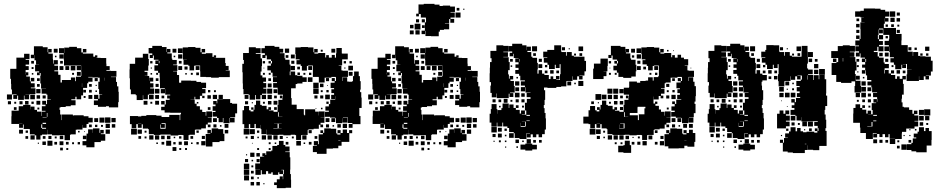

<svg xmlns="http://www.w3.org/2000/svg" viewBox="-20 -764 4870 996"><path d="M99 -101H79V-121H96V-122H79V-121H39V-161H40V-190H77V-213H100V-220H138V-197H139V-211H159V-194H172V-185H193V-163H195V-185H216V-189H197V-213H216V-221H199V-241H219V-224H224V-246H244V-248H226V-273H221V-278H196V-304H219V-305H193V-331H189V-371H191V-385H186V-374H172V-388H183V-394H162V-428H183V-429H167V-451H159V-478H158V-462H140V-480H156V-524H202V-519H227V-493H230V-510H248V-492H231V-486H254V-457H255V-434H258V-452H280V-430H262V-423H281V-399H262V-394H282V-376H294V-336H301V-349H348V-362H370V-343H374V-366H400V-370H402V-393H401V-424H372V-425H346V-424H312V-453H311V-488H286V-514H312V-489H313V-517H339V-521H379V-514H402V-492H410V-510H428V-492H410V-486H434H464V-470H473V-477H485V-465H478V-464H502V-463H531V-434H532V-421H549V-401H532V-397H555V-396H584V-366H556V-364H582V-339H587V-316H594V-288H596V-234H593V-207H545V-213H530V-210H488V-219H467V-243H488V-250H468V-272H490V-252H496V-274H510V-276H494V-302H490V-340H497V-361H489V-362H460V-340H438V-332H432V-308H411V-269H401V-249H377V-262H371V-249H350V-244H372V-218H347V-213H321V-209H294V-206H289V-194H292V-170H298V-141H300V-170H358V-165H364V-166H414V-161H439V-153H461V-129H439V-121H414H429V-101H409V-116H408V-92H379V-91H373V-67H346V-64H343V-37H315V-63H288V-62H250V-67H225V-91H224V-66H198V-62H160V-67H135V-94H132V-95H103V-118H99ZM279 -491H259V-511H279ZM69 -251H49V-271H66V-274H42V-300H38V-329H37V-355H33V-407H65V-417V-465H105V-485H133V-457H113V-453H131V-429H113V-421H129V-401H113V-389H127V-373H116V-367H135V-342H140V-332H160V-310H140V-306H164V-276H136V-274H112V-273H131V-249H107V-268H104V-246H74V-268H69ZM310 -460H288V-482H310ZM273 -467H265V-475H273ZM306 -434H292V-448H306ZM156 -434H142V-448H156ZM371 -399H347V-423H371ZM400 -400H378V-422H400ZM339 -401H319V-421H339ZM309 -401H289V-421H309ZM154 -406H144V-416H154ZM399 -371H379V-391H399ZM111 -378V-387H110V-378ZM364 -376H354V-386H364ZM153 -377H145V-385H153ZM438 -362H460V-365H438ZM522 -346V-361H521V-346ZM158 -342H140V-360H158ZM487 -343H471V-359H487ZM186 -344H172V-358H186ZM406 -313V-332H405V-313ZM456 -314H442V-328H456ZM186 -314H172V-328H186ZM482 -318H476V-324H482ZM190 -280H168V-302H190ZM456 -284H442V-298H456ZM426 -284H412V-298H426ZM483 -287H475V-295H483ZM42 -248H16V-274H42ZM161 -249H137V-273H161ZM459 -251H439V-271H459ZM188 -252H170V-270H188ZM217 -253H201V-269H217ZM424 -256H414V-266H424ZM189 -221H169V-241H189ZM128 -222H110V-240H128ZM37 -223H21V-239H37ZM97 -223H81V-239H97ZM155 -225H143V-237H155ZM64 -226H54V-236H64ZM66 -194H52V-208H66ZM184 -196H174V-206H184ZM226 -158V-178H223V-158ZM201 -155H222V-157H201ZM553 -127H525V-155H553ZM522 -128H496V-154H522ZM580 -130H558V-152H580ZM489 -131H469V-151H489ZM219 -101H199V-119H194V-100H198V-96H219V-127H201V-121H219ZM550 -100H528V-122H550ZM578 -102H560V-120H578ZM456 -104H442V-118H456ZM485 -105H473V-117H485ZM514 -106H504V-116H514ZM470 0H428V-10H408V-32H428V-42H410V-60H428V-42H429V-71H437V-93H461V-75H462V-98H496V-75H500V-90H518V-72H503V-68H526V-34H503V-27H470ZM550 -70H528V-92H550ZM99 -71H79V-91H99ZM125 -75H113V-87H125ZM393 -77H385V-85H393ZM421 -79H417V-83H421ZM190 -40H168V-62H190ZM160 -40H138V-62H160ZM308 -42H290V-60H308ZM247 -43H231V-59H247ZM126 -44H112V-58H126ZM216 -44H202V-58H216ZM274 -46H264V-56H274ZM252 -8H226V-34H252ZM309 -11H289V-31H309ZM218 -12H200V-30H218ZM276 -14H262V-28H276ZM336 -14H322V-28H336ZM395 -15H383V-27H395ZM364 -16H354V-26H364ZM182 -18H176V-24H182ZM306 16H292V2H306ZM334 14H324V4H334Z M687 -99H663V-120H654V-162H696V-160H713V-163H739V-167H791V-164H818V-157H839H858V-168H912V-141H915V-171H919V-179H907H863V-180H834V-222H816V-240H834V-222H840V-246H860V-253H847V-269H863V-273H837V-301H836V-280H814V-302H835V-306H810V-335H809V-364H808V-386H800V-376H790V-386H800V-397H781V-425H800V-432H786V-450H802V-454H778V-476H773V-463H757V-479H770V-487H751V-515H770V-526H820V-520H844V-494H846V-510H864V-492H848V-487H871V-460H874V-453H897V-429H878V-426H900V-396H878V-394H898V-375H909V-335H920V-346H970V-345H999V-339H1023V-335H1049V-307H1029V-302H1046V-280H1029V-267H1041V-255H1029V-267H1017V-249H993V-262H989V-247H968V-246H990V-226H1000V-213H1017V-195H1029V-183H1047V-164H1050V-186H1080V-156H1058V-154H1078V-128H1058V-118H1048V-98H1024V-92H995V-91H991V-65H963V-63H958V-38H932V-63H927V-64H905V-61H865V-66H840H812V-64H778V-68H752V-94H778H748V-97H721V-119H715V-101H695V-120H687ZM987 -399H963V-423H957V-428H932V-454H949V-455H929V-484H928V-518H956V-520H994V-516H1020V-493H1026V-510H1044V-492H1027V-485H1048V-488H1082V-469H1089V-477H1101V-465H1093V-464H1102H1148V-437H1151V-422H1166V-400H1151V-398H1172V-364H1142H1115V-361H1075V-364H1048V-365H1019V-394H1018V-424H993V-423H987ZM927 -489H903V-513H927ZM895 -491H875V-511H895ZM721 -245H689V-270H684V-275H659V-300H654V-342V-358H652V-404H653V-433H681V-465H721V-485H749V-458H752V-424H749V-397H730V-391H745V-371H731V-370H754V-345H755V-361H775V-341H759V-332H776V-310H759V-305H779V-277H753V-273H747V-249H723V-270H721ZM926 -460H904V-482H926ZM889 -467H881V-475H889ZM1027 -457H1037H1027ZM922 -434H908V-448H922ZM807 -436V-448H804V-436ZM771 -435H759V-447H771ZM1015 -401H995V-421H1015ZM925 -401H905V-421H925ZM953 -403H937V-419H953ZM768 -408H762V-414H768ZM1012 -374H998V-388H1012ZM980 -376H970V-386H980ZM949 -377H941V-385H949ZM769 -377H761V-385H769ZM802 -344H788V-358H802ZM803 -313H787V-329H803ZM807 -279H783V-303H807ZM1071 -285H1059V-297H1071ZM1100 -286H1090V-296H1100ZM777 -249H753V-273H777ZM1136 -130H1114V-152H1106V-159H1083V-183H1098V-189H1083V-213H1098V-222H1086V-240H1104V-228H1107V-249H1136V-250H1114V-272H1136V-250H1174V-230H1184V-226H1210V-176H1200V-156H1174V-153H1197V-129H1173V-152H1171V-125H1139V-152H1136ZM1106 -250H1084V-272H1106ZM805 -251H785V-271H805ZM1074 -252H1056V-270H1074ZM832 -254H818V-268H832ZM745 -221H725V-241H745ZM805 -221H785V-241H805ZM770 -226H760V-236H770ZM1009 -227H1001V-235H1009ZM834 -192H816V-210H834ZM1072 -194H1058V-208H1072ZM1105 -131H1085V-151H1105ZM835 -101H815V-118H812V-96H839V-125H818V-121H835ZM696 -121H713V-122H696ZM1165 -101H1145V-121H1165ZM1103 -103H1087V-119H1103ZM1072 -104H1058V-118H1072ZM1129 -107H1121V-115H1129ZM1082 -4H1048V-33H1047V-69H1071V-72H1056V-90H1074V-75H1078V-98H1112V-75V-94H1138V-70H1144V-32H1119V-27H1082ZM690 -66H660V-96H690ZM716 -70H694V-92H716ZM1164 -72H1146V-90H1164ZM1011 -75H999V-87H1011ZM740 -76H730V-86H740ZM776 -40H754V-62H776ZM806 -40H784V-62H806ZM864 -42H846V-60H864ZM834 -42H816V-60H834ZM1043 -43H1027V-59H1043ZM712 -44H698V-58H712ZM982 -44H968V-58H982ZM921 -45H909V-57H921ZM740 -46H730V-56H740ZM889 -47H881V-55H889ZM868 -8H842V-34H868ZM1046 -10H1024V-32H1046ZM955 -11H935V-31H955ZM923 -13H907V-29H923ZM832 -14H818V-28H832ZM891 -15H879V-27H891ZM1011 -15H999V-27H1011ZM799 -17H791V-25H799ZM979 -17H971V-25H979ZM895 19H875V-1H895ZM950 14H940V4H950ZM920 14H910V4H920Z M1271 -99H1247V-120H1238V-162V-192H1246V-214H1272V-192H1280V-186H1295V-195H1283V-207H1295V-195H1300V-220H1338V-215H1363V-197H1372V-208H1386V-194H1375V-191H1399V-184H1420V-220H1424V-246H1445V-254H1432V-268H1446V-255H1448V-273H1421V-302H1420V-309H1397V-333H1417V-338H1396V-364H1417V-366H1394V-387H1385V-399H1367V-423H1385V-435H1373V-447H1385V-435H1391V-448H1386V-456H1364V-476H1357V-463H1341V-479H1354V-488H1336V-514H1354V-526H1404V-521H1429V-494V-511H1449V-491H1432V-488H1456V-462H1460V-454H1482V-429H1487V-393H1483V-374H1487V-393H1511V-374H1522V-371H1549V-363H1571V-339H1549V-331H1522V-328H1514V-306H1490V-282V-255H1493V-221H1519V-198H1556V-170H1558V-166H1563V-167V-197H1615V-185H1633V-165H1634V-186H1664V-156H1643V-155H1663V-127H1643V-118H1656V-104H1642V-117H1634V-96H1607V-93H1580V-90H1576V-64H1547V-63H1542V-38H1516V-63H1511V-65H1488V-62H1450V-65H1426V-64H1392V-65H1363V-92H1362V-68H1336V-94H1360H1332V-116H1331V-99H1307V-121H1300V-100H1278V-120H1271ZM1692 -158H1666V-184H1686V-190H1668V-212H1686V-224H1693V-247H1719V-250H1698V-272H1713V-281H1699V-301H1713V-307H1695V-335H1716V-343H1701V-359H1717V-344H1723V-363H1721V-365H1699V-361H1664V-336H1634V-364H1632V-365H1603V-395V-424H1578V-422H1572V-398H1546V-422H1540V-446V-430H1518V-452H1534V-456H1514V-484H1512V-518H1540V-520H1578V-518H1606V-493H1610V-510H1628V-492H1611V-486H1631V-489H1667V-466H1672V-478H1686V-465H1701V-479H1717V-465H1723V-487H1725V-515H1753V-487H1755V-486H1784V-456H1755V-425H1737V-423H1751V-399H1757V-397H1785V-365H1757V-363H1781V-341H1789V-340H1807V-343H1811V-369H1817V-393H1841V-369H1847V-343H1851V-299H1848V-286H1854V-258H1856V-204H1844V-186V-162H1850V-120H1809V-101H1789V-121H1808V-126H1784V-155H1783V-156H1759V-154H1782V-128H1756V-151H1755V-125H1723V-151H1719V-131H1699V-151H1719V-154H1692V-178ZM1303 -247H1275V-272H1270V-275H1243V-302H1240V-331H1239V-361V-389H1237V-433H1245V-453H1241V-489H1271V-519H1307V-514H1332V-488H1307V-484H1332V-461H1339V-421H1337V-393H1332V-373H1341V-362H1360V-340H1346V-333H1361V-309H1346V-304H1362V-278H1339V-272H1360V-250H1338V-271H1331V-249H1307V-271H1303ZM1480 -490H1458V-512H1480ZM1719 -491H1699V-511H1719ZM1654 -496H1644V-506H1654ZM1306 -463V-483V-463ZM1509 -461H1489V-481H1509ZM1476 -464H1462V-478H1476ZM1507 -433H1491V-449H1507ZM1775 -435H1763V-447H1775ZM1805 -435H1793V-447H1805ZM1355 -435H1343V-447H1355ZM1811 -399H1787V-423H1811ZM1510 -400H1488V-422H1510ZM1599 -401H1579V-421H1599ZM1536 -404H1522V-418H1536ZM1772 -408H1766V-414H1772ZM1351 -409H1347V-413H1351ZM1809 -371H1789V-391H1809ZM1536 -375H1523V-388H1536ZM1595 -375H1583V-387H1595ZM1384 -376H1374V-386H1384ZM1354 -376H1344V-386H1354ZM1564 -376H1554V-386H1564ZM1601 -339H1577V-363H1601ZM1757 -344V-363H1755V-344ZM1687 -343H1671V-359H1687ZM1386 -344H1372V-358H1386ZM1633 -307H1605V-335H1633ZM1389 -311H1369V-331H1389ZM1658 -312H1640V-330H1658ZM1681 -319H1677V-323H1681ZM1633 -277H1605V-305H1633ZM1392 -278H1366V-304H1392ZM1419 -281H1399V-301H1419ZM1685 -285H1673V-297H1685ZM1654 -286H1644V-296H1654ZM1691 -249H1667V-273H1691ZM1390 -250H1368V-272H1390ZM1269 -251H1249V-271H1269ZM1627 -253H1611V-269H1627ZM1657 -253H1641V-269H1657ZM1416 -254H1402V-268H1416ZM1721 -251V-265H1720V-251ZM1330 -220H1308V-242H1330ZM1419 -221H1399V-241H1419ZM1388 -222H1370V-240H1388ZM1267 -223H1251V-239H1267ZM1685 -225H1673V-237H1685ZM1354 -226H1344V-236H1354ZM1292 -228H1286V-234H1292ZM1416 -194H1402V-208H1416ZM1653 -197H1645V-205H1653ZM1621 -199H1617V-203H1621ZM1426 -159V-182H1422V-159ZM1427 -157H1445V-158H1427ZM1689 -131H1669V-151H1689ZM1427 -124H1441V-125H1427ZM1420 -100H1398V-98H1426V-123H1402V-122H1420ZM1280 -122H1299H1280ZM1780 -100H1758V-122H1780ZM1748 -102H1730V-120H1748ZM1687 -103H1671V-119H1687ZM1713 -107H1705V-115H1713ZM1426 -97H1441V-98H1426ZM1674 34H1624V25H1603V-7H1624V-10H1608V-32H1630V-16H1634V-35H1633V-67H1655V-74H1642V-88H1656V-75H1662V-98H1696V-96H1724V-72H1730V-66H1746V-73H1731V-89H1747V-74H1758V-92H1780V-74H1791V-89H1807V-73H1792V-28H1752V-8H1735V5H1707V7H1674ZM1274 -66H1244V-96H1274ZM1302 -68H1276V-94H1302ZM1597 -73H1581V-89H1597ZM1325 -75H1313V-87H1325ZM1570 -40H1548V-62H1570ZM1420 -40H1398V-62H1420ZM1390 -40H1368V-62H1390ZM1360 -40H1338V-62H1360ZM1447 -43H1431V-59H1447ZM1297 -43H1281V-59H1297ZM1626 -44H1612V-58H1626ZM1504 -46H1494V-56H1504ZM1264 -46H1254V-56H1264ZM1323 -47H1315V-55H1323ZM1472 -48H1466V-54H1472ZM1735 -34H1746V-36H1735ZM1333 143H1305V115H1329V114H1304V84H1329V49H1350V47H1341V31H1357V40H1361V21H1387V17H1393V-7H1418V-12H1427V-33H1451V-12H1460V-4H1482V22H1460V25H1483V52H1486V82V116H1485V139H1489V168H1490V210H1462V212H1416V196H1402V182H1416V166H1431V151H1447V166H1449V139H1429V130H1423V143H1395V130H1387V137H1371V124H1360V140H1338V119H1333ZM1541 -9H1517V-33H1541ZM1476 -14H1462V-28H1476ZM1596 -14H1582V-28H1596ZM1384 -16H1374V-26H1384ZM1413 -17H1405V-25H1413ZM1563 -17H1555V-25H1563ZM1291 -19H1287V-23H1291ZM1324 14H1314V4H1324ZM1384 14H1374V4H1384ZM1300 50H1278V28H1300ZM1328 48H1310V30H1328ZM1262 42H1256V36H1262ZM1267 77H1251V61H1267ZM1327 77H1311V61H1327ZM1293 73H1285V65H1293ZM1273 113H1245V85H1273ZM1294 104H1284V94H1294ZM1273 143H1245V115H1273ZM1449 119V139H1453V117H1440V119ZM1296 136H1282V122H1296ZM1272 172H1246V146H1272ZM1296 166H1282V152H1296ZM1323 163H1315V155H1323ZM1328 198H1310V180H1328ZM1298 198H1280V180H1298ZM1352 192H1346V186H1352Z M1973 -101H1953V-121H1970V-122H1953V-121H1913V-161H1914V-190H1951V-213H1974V-220H2012V-197H2013V-211H2033V-194H2046V-185H2067V-163H2069V-185H2090V-189H2071V-213H2090V-221H2073V-241H2093V-224H2098V-246H2118V-248H2100V-273H2095V-278H2070V-304H2093V-305H2067V-331H2063V-371H2065V-385H2060V-374H2046V-388H2057V-394H2036V-428H2057V-429H2041V-451H2033V-478H2032V-462H2014V-480H2030V-524H2076V-519H2101V-493H2104V-510H2122V-492H2105V-486H2128V-457H2129V-434H2132V-452H2154V-430H2136V-423H2155V-399H2136V-394H2156V-376H2168V-336H2175V-349H2222V-362H2244V-343H2248V-366H2274V-370H2276V-393H2275V-424H2246V-425H2220V-424H2186V-453H2185V-488H2160V-514H2186V-489H2187V-517H2213V-521H2253V-514H2276V-492H2284V-510H2302V-492H2284V-486H2308H2338V-470H2347V-477H2359V-465H2352V-464H2376V-463H2405V-434H2406V-421H2423V-401H2406V-397H2429V-396H2458V-366H2430V-364H2456V-339H2461V-316H2468V-288H2470V-234H2467V-207H2419V-213H2404V-210H2362V-219H2341V-243H2362V-250H2342V-272H2364V-252H2370V-274H2384V-276H2368V-302H2364V-340H2371V-361H2363V-362H2334V-340H2312V-332H2306V-308H2285V-269H2275V-249H2251V-262H2245V-249H2224V-244H2246V-218H2221V-213H2195V-209H2168V-206H2163V-194H2166V-170H2172V-141H2174V-170H2232V-165H2238V-166H2288V-161H2313V-153H2335V-129H2313V-121H2288H2303V-101H2283V-116H2282V-92H2253V-91H2247V-67H2220V-64H2217V-37H2189V-63H2162V-62H2124V-67H2099V-91H2098V-66H2072V-62H2034V-67H2009V-94H2006V-95H1977V-118H1973ZM2153 -491H2133V-511H2153ZM1943 -251H1923V-271H1940V-274H1916V-300H1912V-329H1911V-355H1907V-407H1939V-417V-465H1979V-485H2007V-457H1987V-453H2005V-429H1987V-421H2003V-401H1987V-389H2001V-373H1990V-367H2009V-342H2014V-332H2034V-310H2014V-306H2038V-276H2010V-274H1986V-273H2005V-249H1981V-268H1978V-246H1948V-268H1943ZM2184 -460H2162V-482H2184ZM2147 -467H2139V-475H2147ZM2180 -434H2166V-448H2180ZM2030 -434H2016V-448H2030ZM2245 -399H2221V-423H2245ZM2274 -400H2252V-422H2274ZM2213 -401H2193V-421H2213ZM2183 -401H2163V-421H2183ZM2028 -406H2018V-416H2028ZM2273 -371H2253V-391H2273ZM1985 -378V-387H1984V-378ZM2238 -376H2228V-386H2238ZM2027 -377H2019V-385H2027ZM2312 -362H2334V-365H2312ZM2396 -346V-361H2395V-346ZM2032 -342H2014V-360H2032ZM2361 -343H2345V-359H2361ZM2060 -344H2046V-358H2060ZM2280 -313V-332H2279V-313ZM2330 -314H2316V-328H2330ZM2060 -314H2046V-328H2060ZM2356 -318H2350V-324H2356ZM2064 -280H2042V-302H2064ZM2330 -284H2316V-298H2330ZM2300 -284H2286V-298H2300ZM2357 -287H2349V-295H2357ZM1916 -248H1890V-274H1916ZM2035 -249H2011V-273H2035ZM2333 -251H2313V-271H2333ZM2062 -252H2044V-270H2062ZM2091 -253H2075V-269H2091ZM2298 -256H2288V-266H2298ZM2063 -221H2043V-241H2063ZM2002 -222H1984V-240H2002ZM1911 -223H1895V-239H1911ZM1971 -223H1955V-239H1971ZM2029 -225H2017V-237H2029ZM1938 -226H1928V-236H1938ZM1940 -194H1926V-208H1940ZM2058 -196H2048V-206H2058ZM2100 -158V-178H2097V-158ZM2075 -155H2096V-157H2075ZM2427 -127H2399V-155H2427ZM2396 -128H2370V-154H2396ZM2454 -130H2432V-152H2454ZM2363 -131H2343V-151H2363ZM2093 -101H2073V-119H2068V-100H2072V-96H2093V-127H2075V-121H2093ZM2424 -100H2402V-122H2424ZM2452 -102H2434V-120H2452ZM2330 -104H2316V-118H2330ZM2359 -105H2347V-117H2359ZM2388 -106H2378V-116H2388ZM2344 0H2302V-10H2282V-32H2302V-42H2284V-60H2302V-42H2303V-71H2311V-93H2335V-75H2336V-98H2370V-75H2374V-90H2392V-72H2377V-68H2400V-34H2377V-27H2344ZM2424 -70H2402V-92H2424ZM1973 -71H1953V-91H1973ZM1999 -75H1987V-87H1999ZM2267 -77H2259V-85H2267ZM2295 -79H2291V-83H2295ZM2064 -40H2042V-62H2064ZM2034 -40H2012V-62H2034ZM2182 -42H2164V-60H2182ZM2121 -43H2105V-59H2121ZM2000 -44H1986V-58H2000ZM2090 -44H2076V-58H2090ZM2148 -46H2138V-56H2148ZM2126 -8H2100V-34H2126ZM2183 -11H2163V-31H2183ZM2092 -12H2074V-30H2092ZM2150 -14H2136V-28H2150ZM2210 -14H2196V-28H2210ZM2269 -15H2257V-27H2269ZM2238 -16H2228V-26H2238ZM2056 -18H2050V-24H2056ZM2180 16H2166V2H2180ZM2208 14H2198V4H2208ZM2185 -587H2167V-605H2184V-648H2190V-669H2189V-688V-673H2163V-691H2153V-679H2139V-693H2151V-741H2178V-744H2234V-740H2260V-733H2277V-735H2315V-730H2340V-702H2317V-699H2339V-673H2317V-666H2336V-646H2316V-665H2310V-642H2288V-640H2310V-612H2283V-609H2262V-600H2256V-576H2216V-577H2187V-604H2185ZM2363 -709H2349V-723H2363ZM2389 -713H2383V-719H2389ZM2369 -673H2343V-699H2369ZM2154 -648H2138V-664H2154ZM2184 -648H2168V-664H2184ZM2161 -611H2131V-641H2161ZM2125 -617H2107V-635H2125ZM2183 -619H2169V-633H2183ZM2157 -585H2135V-607H2157ZM2126 -586H2106V-606H2126Z M2557 -107H2529V-128H2520V-174H2526V-198H2530V-224H2556V-198H2560V-174H2561V-193H2581V-203H2587V-227H2619V-204H2622V-222H2644V-204H2656V-218H2670V-204H2656V-194H2676V-175H2683V-191H2703V-171H2687V-169H2710V-191H2703V-231H2729H2713V-251H2732V-260H2712V-282H2732V-284H2706V-311H2704V-290H2682V-312H2703V-320H2682V-342H2703V-347H2679V-371H2673V-381H2653V-401H2670V-412H2654V-430H2670V-441H2653V-461H2670V-463H2645V-485H2642V-472H2624V-490H2637V-497H2619V-525H2637V-537H2689V-529H2711V-504H2712V-522H2734V-500H2716V-494H2736V-470H2742V-464H2766V-438H2770V-404H2768V-382H2804V-375H2827V-354H2836V-368H2850V-354H2864V-370H2882V-352H2866V-349H2885V-379H2888V-406V-431H2866H2883V-411H2863V-428H2858V-406H2828V-428H2820V-439H2801V-463H2819V-466H2798V-496H2819V-505H2855V-529H2891V-500H2892V-494H2916V-475H2920V-494H2946V-475H2957V-470H2982H3012V-448H3020V-394H3012V-372H2986V-370H3002V-352H2984V-368H2974V-350H2952V-368H2950V-344H2921V-343H2918V-316H2891V-313H2866V-308H2820V-310H2802V-296H2808V-246H2805V-219H2801V-203H2805V-178H2810V-150H2812V-92H2806V-68H2792V-52H2774V-67H2762V-52H2744V-67H2733V-51H2713V-71H2729V-73H2711V-43H2675V-48H2650V-73H2645V-79H2621V-100H2612V-108H2590V-128H2586V-108H2560V-128H2557ZM2555 -259H2531V-282H2524V-320H2527V-338H2520V-384H2521V-413H2522V-442H2530V-462H2524V-500H2555V-529H2591V-526H2618V-496H2591V-493H2615V-469H2591V-467H2619V-442H2624V-400H2616V-378H2600H2620V-356H2624V-370H2642V-352H2628V-344H2646V-318H2628H2650V-284H2626V-281H2643V-261H2623V-278H2619V-255H2587H2557V-279H2555ZM2766 -498H2740V-524H2766ZM3005 -499H2981V-523H3005ZM2911 -503H2895V-519H2911ZM2936 -508H2930V-514H2936ZM2760 -474H2746V-488H2760ZM3000 -474H2986V-488H3000ZM2968 -476H2958V-486H2968ZM2791 -443H2775V-459H2791ZM2675 -444V-458H2673V-444ZM2640 -444H2626V-458H2640ZM2793 -411H2773V-431H2793ZM2819 -415H2807V-427H2819ZM2637 -417H2629V-425H2637ZM2792 -382H2774V-400H2792ZM2852 -382H2834V-400H2852ZM2880 -384H2866V-398H2880ZM2820 -384H2806V-398H2820ZM2667 -357H2659V-365H2667ZM3006 -318H2980V-344H3006ZM2674 -320H2652V-342H2674ZM2943 -321H2923V-341H2943ZM2967 -327H2959V-335H2967ZM2673 -291H2653V-311H2673ZM2675 -259H2651V-283H2675ZM2702 -262H2684V-280H2702ZM2613 -231H2593V-251H2613ZM2701 -233H2685V-249H2701ZM2671 -233H2655V-249H2671ZM2551 -233H2535V-249H2551ZM2580 -234H2566V-248H2580ZM2638 -236H2628V-246H2638ZM2698 -206H2688V-216H2698ZM2577 -207H2569V-215H2577ZM2711 -163H2729V-168H2711V-136H2728V-139H2711ZM2704 -110H2682V-127H2681V-106H2705V-109H2708V-133H2687V-132H2704ZM2557 -77H2529V-105H2557ZM2583 -81H2563V-101H2583ZM2609 -85H2597V-97H2609ZM2645 -49H2621V-73H2645ZM2583 -51H2563V-71H2583ZM2551 -53H2535V-69H2551ZM2607 -57H2599V-65H2607ZM2734 -20H2712V-42H2734ZM2672 -22H2654V-40H2672ZM2760 -24H2746V-38H2760ZM2790 -24H2776V-38H2790ZM2578 -26H2568V-36H2578ZM2607 -27H2599V-35H2607ZM2697 -27H2689V-35H2697ZM2546 -28H2540V-34H2546ZM2741 17H2705V12H2680V-14H2705V-19H2741ZM2765 11H2741V-13H2765ZM2667 3H2659V-5H2667ZM2606 2H2600V-4H2606Z M3255 -360H3213V-365H3188V-387H3180V-399H3162V-423H3180V-434H3167V-448H3181V-455H3158V-476H3152V-463H3136V-479H3149V-526H3199V-521H3224V-494H3225V-510H3243V-492H3227V-487H3250V-461H3254V-454H3277V-428H3257H3281V-394H3278V-367H3255ZM3066 -99H3042V-120H3033V-123H3006V-159H3033V-162V-192H3041V-214H3067V-192H3075V-186H3089V-194H3077V-208H3091V-196H3095V-220H3133V-215H3158V-197H3167V-208H3181V-194H3170V-190H3193V-184H3215V-220H3219V-246H3240V-254H3227V-268H3241V-255H3243V-273H3216V-309H3243V-312H3244V-341H3284V-335H3301V-344H3329V-346H3342V-363H3366V-346H3371V-364H3395V-370H3398V-395V-424H3373V-422H3366V-399H3342V-422H3335V-430H3313V-452H3328V-456H3309V-484H3307V-518H3335V-520H3373V-517H3400V-493H3405V-510H3423V-492H3406V-486H3426V-489H3462V-467H3467V-478H3481V-465H3495V-480H3513V-465H3528V-457H3550V-425H3532V-423H3546V-399H3532H3552V-397H3580V-365H3552V-363H3550V-344H3552V-363H3576V-340H3583V-317H3590V-265H3588V-237H3583V-225H3588V-177H3579V-156H3554V-154H3577V-128H3551V-151H3550V-125H3518V-151H3514V-131H3494V-151H3514V-153H3486V-159H3462V-183H3480V-190H3463V-212H3480V-224H3467V-238H3481V-225H3488V-247H3514V-250H3493V-272H3507V-281H3494V-301H3507V-306H3489V-336H3511V-343H3496V-359H3512V-344H3518V-363H3516V-365H3494V-361H3459V-336H3433V-332H3428V-307H3409V-304H3427V-278H3409V-268H3421V-254H3407V-266H3397V-248H3371V-263H3370V-245V-227H3378V-237H3390V-225H3380V-215H3398V-196H3409V-184H3427V-164H3429V-186H3459V-156H3437V-155H3458V-127H3437V-118H3451V-104H3437V-118H3428V-97H3402V-93H3375V-90H3371V-64H3342V-63H3337V-38H3311V-63H3306V-64H3283V-62H3245V-65H3221V-64H3191H3157V-93V-68H3131V-94H3156H3127V-116V-98H3101V-120H3094V-101H3074V-120H3066ZM3306 -489H3282V-513H3306ZM3274 -491H3254V-511H3274ZM3448 -497H3440V-505H3448ZM3476 -499H3472V-503H3476ZM3305 -460H3283V-482H3305ZM3270 -465H3258V-477H3270ZM3111 -354H3057V-408H3061V-434H3095V-460H3133V-422H3131V-394H3111V-393H3126V-369H3111ZM3302 -433H3286V-449H3302ZM3186 -435V-448H3181V-435ZM3150 -435H3138V-447H3150ZM3304 -401H3284V-421H3304ZM3394 -401H3374V-421H3394ZM3331 -404H3317V-418H3331ZM3566 -409H3562V-413H3566ZM3146 -409H3142V-413H3146ZM3390 -375H3378V-387H3390ZM3179 -376H3169V-386H3179ZM3149 -376H3139V-386H3149ZM3359 -376H3349V-386H3359ZM3481 -344H3467V-358H3481ZM3452 -313H3436V-329H3452ZM3157 -278H3131V-304H3157ZM3187 -278H3161V-304H3187ZM3215 -280H3193V-302H3215ZM3480 -285H3468V-297H3480ZM3449 -286H3439V-296H3449ZM3099 -246H3069V-276H3099ZM3126 -249H3102V-273H3126ZM3485 -250H3463V-272H3485ZM3155 -250H3133V-272H3155ZM3185 -250H3163V-272H3185ZM3452 -253H3436V-269H3452ZM3211 -254H3197V-268H3211ZM3515 -251V-264V-251ZM3125 -220H3103V-242H3125ZM3213 -222H3195V-240H3213ZM3183 -222H3165V-240H3183ZM3061 -224H3047V-238H3061ZM3149 -226H3139V-236H3149ZM3087 -228H3081V-234H3087ZM3287 -178H3247V-166H3289V-141H3294V-171H3323V-202H3328V-210H3303H3288V-207H3287ZM3212 -193H3196V-209H3212ZM3449 -196H3439V-206H3449ZM3221 -158V-182H3217V-158ZM3221 -157H3239V-158H3221ZM3484 -131H3464V-151H3484ZM3221 -125H3236H3221ZM3215 -100H3193V-118H3192V-98H3220V-124H3197V-122H3215ZM3075 -121H3093V-122H3075ZM3574 -101H3554V-121H3574ZM3544 -101H3524V-121H3544ZM3482 -103H3466V-119H3482ZM3508 -107H3500V-115H3508ZM3501 6H3447V-5H3428V-34H3427V-68H3450V-73H3436V-89H3452V-75H3457V-98H3491V-96H3519V-71H3524V-67H3541V-73H3526V-89H3542V-74H3554V-91H3574V-74H3587V-28H3582V-3H3546V-8H3530V5H3501ZM3221 -97H3236H3221ZM3069 -66H3039V-96H3069ZM3096 -69H3072V-93H3096ZM3391 -74H3377V-88H3391ZM3119 -76H3109V-86H3119ZM3185 -40H3163V-62H3185ZM3155 -40H3133V-62H3155ZM3215 -40H3193V-62H3215ZM3364 -41H3344V-61H3364ZM3243 -42H3225V-60H3243ZM3092 -43H3076V-59H3092ZM3422 -43H3406V-59H3422ZM3299 -46H3289V-56H3299ZM3118 -47H3110V-55H3118ZM3267 -48H3261V-54H3267ZM3530 -34H3541V-35H3530ZM3254 29H3214V26H3187V-8H3214V-11H3221V-34H3247V-11H3254ZM3335 -10H3313V-32H3335ZM3425 -10H3403V-32H3425ZM3302 -13H3286V-29H3302ZM3391 -14H3377V-28H3391ZM3271 -14H3257V-28H3271ZM3209 -16H3199V-26H3209ZM3179 -16H3169V-26H3179Z M3688 -107H3660V-128H3651V-174H3657V-198H3661V-224H3687V-198H3691V-174H3692V-193H3712V-203H3718V-227H3750V-204H3753V-222H3775V-204H3787V-218H3801V-204H3787V-194H3807V-175H3814V-191H3834V-171H3818V-169H3841V-191H3834V-231H3860H3844V-251H3863V-260H3843V-282H3863V-284H3837V-311H3835V-290H3813V-312H3834V-320H3813V-342H3834V-347H3810V-371H3804V-381H3784V-401H3801V-412H3785V-430H3801V-441H3784V-461H3801V-463H3776V-485H3773V-472H3755V-490H3768V-497H3750V-525H3768V-537H3820V-529H3842V-504H3843V-522H3865V-500H3847V-494H3867V-470H3873V-464H3897V-438H3901V-404H3899V-382H3935V-375H3958V-347H3935V-340H3931V-320H3933V-296H3939V-246H3936V-219H3932V-203H3936V-178H3941V-150H3943V-92H3937V-68H3923V-52H3905V-67H3893V-52H3875V-67H3864V-51H3844V-71H3860V-73H3842V-43H3806V-48H3781V-73H3776V-79H3752V-100H3743V-108H3721V-128H3717V-108H3691V-128H3688ZM4049 -316H4019V-343H4016V-379H4019V-406V-431H3997H4014V-411H3994V-428H3989V-406H3959V-428H3951V-439H3932V-463H3950V-466H3929V-496H3950V-505H3955V-530H3993V-529H4022V-500H4023V-494H4047V-475H4051V-494H4077V-475H4088V-470H4113H4138V-497H4139V-526H4169V-497H4170V-468H4171V-494H4197V-468H4171V-434H4167V-409H4172V-375H4198V-349H4201V-374H4227V-353H4230V-375H4258V-353H4266V-309V-279H4265V-268H4271V-214H4261V-194H4258V-170H4263V-143H4266V-99H4262V-85H4268V-55V-7H4230V15H4198V13H4170V-10H4169V14H4155V30H4093V27H4066V22H4041V-23H4026V-39H4042V-24H4047V-48H4067V-50H4053V-72H4073V-82H4081V-104H4107V-83H4115V-100H4133V-83H4146V-78H4164V-81H4204V-76H4220V-84H4207V-98H4221V-85H4226V-99H4222V-111H4204V-131H4222V-135H4198V-136H4171V-134H4137V-156H4136V-139H4112V-163H4129H4106V-168H4081V-194H4101V-232H4085V-250H4103V-234H4109V-256H4131V-261H4114V-281H4128V-290H4113V-312H4128V-318H4111V-344H4134V-351H4140V-372H4117V-370H4133V-352H4115V-368H4105V-350H4083V-368H4081V-344H4052V-343H4049ZM3686 -259H3662V-282H3655V-320H3658V-338H3651V-384H3652V-413H3653V-442H3661V-462H3655V-500H3686V-529H3722V-526H3749V-496H3722V-493H3746V-469H3722V-467H3750V-442H3755V-400H3747V-378H3731H3751V-356H3755V-370H3773V-352H3759V-344H3777V-318H3759H3781V-284H3757V-281H3774V-261H3754V-278H3750V-255H3718H3688V-279H3686ZM3897 -498H3871V-524H3897ZM4136 -499H4112V-523H4136ZM4042 -503H4026V-519H4042ZM4067 -508H4061V-514H4067ZM3891 -474H3877V-488H3891ZM4131 -474H4117V-488H4131ZM4099 -476H4089V-486H4099ZM4193 -442H4175V-460H4193ZM3922 -443H3906V-459H3922ZM3806 -444V-458H3804V-444ZM3771 -444H3757V-458H3771ZM4221 -444H4207V-458H4221ZM4225 -410H4203V-432H4225ZM3924 -411H3904V-431H3924ZM3950 -415H3938V-427H3950ZM3768 -417H3760V-425H3768ZM4259 -376H4229V-406H4259ZM4196 -379H4172V-403H4196ZM4225 -380H4203V-402H4225ZM3923 -382H3905V-400H3923ZM3983 -382H3965V-400H3983ZM4011 -384H3997V-398H4011ZM3951 -384H3937V-398H3951ZM4170 -351V-373H4168V-351ZM4013 -352H3995V-370H4013ZM3981 -354H3967V-368H3981ZM3798 -357H3790V-365H3798ZM3805 -320H3783V-342H3805ZM4074 -321H4054V-341H4074ZM4098 -327H4090V-335H4098ZM4046 -289H4022V-313H4046ZM3804 -291H3784V-311H3804ZM4099 -296H4089V-306H4099ZM4067 -298H4061V-304H4067ZM4076 -259H4052V-283H4076ZM4106 -259H4082V-283H4106ZM3806 -259H3782V-283H3806ZM4045 -260H4023V-282H4045ZM3833 -262H3815V-280H3833ZM3744 -231H3724V-251H3744ZM3832 -233H3816V-249H3832ZM3802 -233H3786V-249H3802ZM3682 -233H3666V-249H3682ZM3711 -234H3697V-248H3711ZM3769 -236H3759V-246H3769ZM4036 -239H4032V-243H4036ZM4101 -204H4087V-218H4101ZM3829 -206H3819V-216H3829ZM3708 -207H3700V-215H3708ZM4066 -209H4062V-213H4066ZM4057 -98H4011V-128V-174H4024V-191H4044V-174H4054V-191H4074V-171H4057V-164H4077V-138H4057V-133H4076V-109H4057ZM3842 -163H3860V-168H3842V-136H3859V-139H3842ZM4106 -139H4082V-163H4106ZM4197 -108H4171V-134H4197ZM3835 -110H3813V-127H3812V-106H3836V-109H3839V-133H3818V-132H3835ZM4166 -109H4142V-133H4166ZM4102 -113H4086V-129H4102ZM4129 -116H4119V-126H4129ZM3688 -77H3660V-105H3688ZM3714 -81H3694V-101H3714ZM4191 -84H4177V-98H4191ZM3740 -85H3728V-97H3740ZM4070 -85H4058V-97H4070ZM4157 -88H4151V-94H4157ZM3776 -49H3752V-73H3776ZM3714 -51H3694V-71H3714ZM3682 -53H3666V-69H3682ZM3738 -57H3730V-65H3738ZM4037 -58H4031V-64H4037ZM3865 -20H3843V-42H3865ZM3803 -22H3785V-40H3803ZM3891 -24H3877V-38H3891ZM3921 -24H3907V-38H3921ZM3709 -26H3699V-36H3709ZM3738 -27H3730V-35H3738ZM3828 -27H3820V-35H3828ZM3677 -28H3671V-34H3677ZM3872 17H3836V12H3811V-14H3836V-19H3872ZM4155 -16H4163V-18H4155ZM3896 11H3872V-13H3896ZM3798 3H3790V-5H3798ZM3737 2H3731V-4H3737Z M4508 -43H4472V-74H4443V-102H4441V-127H4406V-175H4407V-204H4418V-223H4442V-204H4453V-195H4474V-175H4481V-190H4499V-172H4484V-171H4507V-193H4502V-229H4525V-232H4511V-250H4529V-236H4531V-251H4530V-260H4509V-282H4530V-285H4504V-311H4500V-291H4480V-311H4500V-349H4478V-373H4472V-399H4469V-382H4451V-400H4468V-442H4451V-460H4467V-465H4444V-487H4440V-471H4420V-491H4436V-498H4417V-524H4436V-528H4417V-554H4439V-562H4421V-580H4439V-562H4444V-587V-614H4443V-648H4465V-649H4448V-673H4461V-674H4443V-677H4416V-705H4443V-708H4461V-720H4519V-719H4548V-713H4572V-704H4593V-678H4572V-670H4589V-652H4571V-669H4570V-641H4565V-619H4598H4628V-588H4657V-554H4656V-530H4659H4689V-500V-496H4715V-474H4717V-494H4743V-474H4753V-472H4781V-470H4809V-449H4818V-393H4809V-372H4783V-370H4799V-352H4781V-368H4772V-349H4748V-368H4747V-344H4713H4683V-378H4686V-405H4709V-406H4685V-432H4663V-431H4680V-411H4660V-428H4656V-405H4624V-428H4617V-440H4599V-462H4617V-467H4596V-494H4593V-522H4592V-499H4568V-523H4591V-530H4569V-552H4591V-560H4593V-583H4562V-616H4540V-611H4560V-591H4540V-611H4538V-583H4534V-561H4539V-582H4561V-560H4540V-524H4563V-498H4537V-521H4531V-500H4513V-494H4533V-471H4540V-465H4564V-440H4569V-402H4567V-383H4570V-401H4590V-383H4602V-375H4624V-355H4633V-368H4647V-355H4661V-370H4679V-352H4664V-329H4668V-273H4659V-252H4657V-233H4662V-210H4669V-207H4696V-194H4713V-174H4721V-190H4739V-172H4723V-165H4744V-137H4724V-134H4743V-108H4724V-97H4681V-80H4659V-72H4658V-43H4624V-17H4596V-45H4622V-46H4595V-68H4589V-52H4571V-68H4558V-53H4542V-69H4530V-51H4510V-71H4528V-74H4508ZM4624 -677H4596V-705H4624ZM4648 -683H4632V-699H4648ZM4621 -650H4599V-672H4621ZM4649 -652H4631V-670H4649ZM4437 -654H4423V-668H4437ZM4439 -622H4421V-640H4439ZM4617 -624H4603V-638H4617ZM4586 -625H4574V-637H4586ZM4645 -626H4635V-636H4645ZM4648 -593H4632V-609H4648ZM4438 -593H4422V-609H4438ZM4586 -565H4574V-577H4586ZM4560 -531H4540V-551H4560ZM4447 -284H4413V-318H4416V-342H4397V-334H4343V-339H4318V-375H4294V-405V-437H4319V-442H4301V-460H4319V-442H4328V-463H4322H4292V-499H4322H4326V-525H4352V-529H4388V-526H4415V-496H4388V-493H4412V-469H4388V-468H4417V-444H4423V-458H4437V-444H4423V-398H4415V-380H4419V-345H4444V-318H4447ZM4801 -500H4779V-522H4801ZM4708 -503H4692V-519H4708ZM4736 -505H4724V-517H4736ZM4590 -471H4570V-491H4590ZM4559 -472H4541V-490H4559ZM4796 -475H4784V-487H4796ZM4766 -475H4754V-487H4766ZM4354 -445V-463H4352V-445ZM4588 -443H4572V-459H4588ZM4473 -443V-458H4469V-443ZM4591 -410H4569V-432H4591ZM4468 -413H4452V-429H4468ZM4615 -416H4605V-426H4615ZM4435 -416H4425V-426H4435ZM4649 -382H4631V-400H4649ZM4618 -383H4602V-399H4618ZM4677 -384H4663V-398H4677ZM4433 -388H4427V-394H4433ZM4440 -351H4420V-371H4440ZM4502 -351V-368V-351ZM4464 -357H4456V-365H4464ZM4471 -320H4449V-342H4471ZM4500 -321H4480V-341H4500ZM4472 -289H4448V-313H4472ZM4472 -259H4448V-283H4472ZM4441 -260H4419V-282H4441ZM4498 -263H4482V-279H4498ZM4498 -233H4482V-249H4498ZM4467 -234H4453V-248H4467ZM4435 -236H4425V-246H4435ZM4467 -204H4453V-218H4467ZM4495 -206H4485V-216H4495ZM4806 -165H4774V-197H4806ZM4773 -168H4747V-194H4773ZM4510 -163H4529V-168H4510ZM4772 -139H4748V-163H4772ZM4801 -140H4779V-162H4801ZM4510 -135H4526V-139H4510ZM4501 -110H4479V-108H4503H4506V-131H4501ZM4769 -112H4751V-130H4769ZM4795 -116H4785V-126H4795ZM4787 26H4733V21H4708V14H4685V-16H4708V-23H4715V-46H4733V-51H4720V-71H4740V-81H4747V-104H4773V-84H4781V-100H4799V-84H4813V-38H4812V-9H4787ZM4734 -87H4726V-95H4734ZM4703 -88H4697V-94H4703ZM4703 -58H4697V-64H4703ZM4673 -58H4667V-64H4673ZM4530 -21H4510V-41H4530ZM4558 -23H4542V-39H4558ZM4587 -24H4573V-38H4587ZM4707 -24H4693V-38H4707ZM4645 -26H4635V-36H4645ZM4684 13H4656V-15H4684ZM4647 6H4633V-8H4647Z"/></svg>

Font: Rubik Storm
Style: Regular
Weight: 400
Designer: Hubert and Fischer, NaN
Foundry: Hubert and Fischer, NaN
Version: Version 2.201